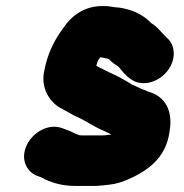

<svg xmlns="http://www.w3.org/2000/svg" viewBox="-20 -564 607 634"><path d="M329 -544H317C260 -544 217 -513 190 -473C160 -432 136 -388 125 -324C116 -272 144 -228 177 -209L222 -184C230 -180 238 -176 247 -172C273 -159 295 -143 323 -132L348 -120L332 -118C327 -117 323 -117 319 -117H247C242 -117 236 -120 231 -122C230 -122 229 -122 228 -123C215 -130 199 -136 185 -141C137 -158 88 -124 70 -88C44 -38 70 6 104 17C111 20 122 23 128 28C157 41 187 50 230 50H292C301 50 311 49 321 48C352 45 367 43 397 31C465 2 529 -41 540 -131C552 -199 524 -245 474 -260C470 -261 466 -263 462 -265L448 -270L433 -277C428 -280 423 -282 417 -284C394 -299 370 -312 343 -324L319 -336C312 -339 305 -343 298 -347C300 -353 301 -359 304 -364V-365L311 -375C319 -374 324 -373 331 -371C335 -371 339 -368 342 -367C349 -358 360 -351 371 -344C382 -331 395 -314 409 -305C444 -276 498 -290 528 -324C564 -364 560 -416 530 -440C512 -457 502 -474 479 -488L474 -493C450 -516 416 -533 373 -539C360 -539 341 -544 329 -544Z"/></svg>

Font: Blanket
Style: BlkObl
Weight: 900
Foundry: Cannot Into Space Fonts
Version: Version 0.9